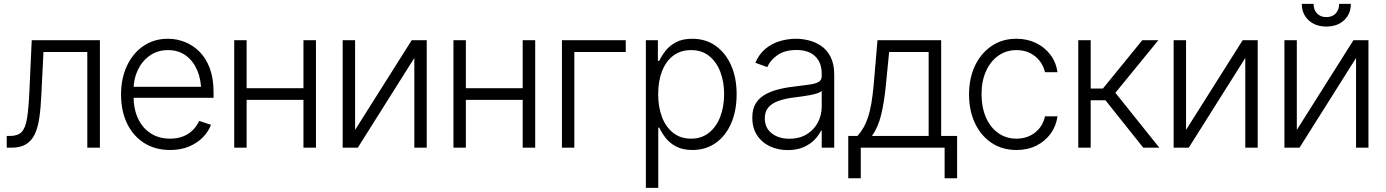

<svg xmlns="http://www.w3.org/2000/svg" viewBox="-20 -750 7037 975"><path d="M14.2 0V-59.6H30.8Q70.3 -59.6 89.8 -79.6Q109.4 -99.6 117.4 -149.7Q125.5 -199.7 129.4 -290L141.1 -545.9H487.3V0H423.3V-485.8H200.7L189.9 -269Q187 -202.1 179.7 -151.9Q172.4 -101.6 156.2 -67.9Q140.1 -34.2 111.6 -17.1Q83 0 36.6 0Z M843.8 11.7Q767.6 11.7 711.4 -24.2Q655.3 -60.1 625 -123.5Q594.7 -187 594.7 -269.5Q594.7 -352.1 624.8 -416Q654.8 -480 708.5 -516.6Q762.2 -553.2 833 -553.2Q877 -553.2 918.5 -536.9Q960 -520.5 993.2 -487.3Q1026.4 -454.1 1045.4 -403.1Q1064.5 -352.1 1064.5 -281.7V-253.4H638.2V-309.1H1030.3L1001.5 -287.6Q1001.5 -347.2 981.2 -394Q960.9 -440.9 923.3 -468.3Q885.7 -495.6 833 -495.6Q780.8 -495.6 741.2 -468Q701.7 -440.4 679.9 -394.8Q658.2 -349.1 658.2 -294.9V-262.2Q658.2 -196.8 680.9 -148.2Q703.6 -99.6 745.4 -72.8Q787.1 -45.9 843.8 -45.9Q882.3 -45.9 911.6 -58.1Q940.9 -70.3 960.9 -91.1Q981 -111.8 991.2 -136.2L1051.3 -116.2Q1038.6 -82 1010.5 -53Q982.4 -23.9 940.2 -6.1Q897.9 11.7 843.8 11.7Z M1537.6 -302.2V-242.7H1216.8V-302.2ZM1232.4 -545.9V0H1169.4V-545.9ZM1584.5 -545.9V0H1521V-545.9Z M1783.2 -90.3 2070.8 -545.9H2147V0H2084V-455.6L1796.9 0H1720.2V-545.9H1783.2Z M2650.9 -302.2V-242.7H2330.1V-302.2ZM2345.7 -545.9V0H2282.7V-545.9ZM2697.8 -545.9V0H2634.3V-545.9Z M3157.7 -545.9V-485.8H2896.5V0H2833.5V-545.9Z M3259.8 204.1V-545.9H3320.8V-441.4H3328.1Q3339.4 -465.8 3359.4 -491.7Q3379.4 -517.6 3412.6 -535.4Q3445.8 -553.2 3495.6 -553.2Q3563 -553.2 3613.5 -517.8Q3664.1 -482.4 3692.4 -418.9Q3720.7 -355.5 3720.7 -271.5Q3720.7 -187 3692.6 -123Q3664.6 -59.1 3614 -23.7Q3563.5 11.7 3496.1 11.7Q3446.8 11.7 3413.3 -6.1Q3379.9 -23.9 3359.6 -50.3Q3339.4 -76.7 3328.1 -101.6H3322.8V204.1ZM3489.3 -45.9Q3543 -45.9 3580.6 -76.2Q3618.2 -106.4 3637.7 -157.7Q3657.2 -209 3657.2 -272Q3657.2 -335 3637.7 -385.5Q3618.2 -436 3581.1 -465.8Q3543.9 -495.6 3489.3 -495.6Q3435.5 -495.6 3398.4 -467Q3361.3 -438.5 3341.8 -388.2Q3322.3 -337.9 3322.3 -272Q3322.3 -206.5 3341.8 -155.5Q3361.3 -104.5 3398.7 -75.2Q3436 -45.9 3489.3 -45.9Z M3980 12.2Q3930.7 12.2 3889.6 -7.1Q3848.6 -26.4 3824.5 -63.2Q3800.3 -100.1 3800.3 -152.8Q3800.3 -193.4 3815.4 -220.7Q3830.6 -248 3858.9 -265.9Q3887.2 -283.7 3925.5 -294.2Q3963.9 -304.7 4010.3 -310.1Q4056.2 -315.9 4087.9 -320.1Q4119.6 -324.2 4136.2 -333.5Q4152.8 -342.8 4152.8 -363.3V-376Q4152.8 -432.1 4119.6 -464.1Q4086.4 -496.1 4024.4 -496.1Q3965.3 -496.1 3928.2 -470.2Q3891.1 -444.3 3876.5 -409.2L3815.9 -431.2Q3834.5 -475.6 3867.2 -502.4Q3899.9 -529.3 3940.4 -541.3Q3981 -553.2 4022.5 -553.2Q4053.7 -553.2 4087.4 -544.9Q4121.1 -536.6 4150.4 -516.6Q4179.7 -496.6 4198 -460.7Q4216.3 -424.8 4216.3 -370.1V0H4152.8V-86.4H4148.9Q4138.2 -62.5 4115.7 -39.8Q4093.3 -17.1 4059.6 -2.4Q4025.9 12.2 3980 12.2ZM3988.8 -45.4Q4039.1 -45.4 4075.9 -67.6Q4112.8 -89.8 4132.8 -127.4Q4152.8 -165 4152.8 -209.5V-288.1Q4145.5 -281.2 4129.2 -275.9Q4112.8 -270.5 4091.6 -266.6Q4070.3 -262.7 4048.6 -259.8Q4026.9 -256.8 4010.3 -254.9Q3964.4 -249 3931.4 -236.8Q3898.4 -224.6 3881.1 -203.6Q3863.8 -182.6 3863.8 -149.4Q3863.8 -100.1 3899.2 -72.8Q3934.6 -45.4 3988.8 -45.4Z M4287.6 155.3V-59.6H4334.5Q4352.1 -79.6 4365.2 -102.5Q4378.4 -125.5 4388.2 -155.3Q4397.9 -185.1 4404.8 -224.6Q4411.6 -264.2 4416.5 -316.9L4436 -545.9H4759.3V-59.6H4840.3V155.3H4776.9V0H4351.1V155.3ZM4407.7 -59.6H4695.8V-485.8H4495.1L4478.5 -316.9Q4470.2 -231 4454.6 -167Q4439 -103 4407.7 -59.6Z M5142.1 11.7Q5068.8 11.7 5014.6 -24.9Q4960.4 -61.5 4930.7 -125.2Q4900.9 -189 4900.9 -270Q4900.9 -352.5 4931.2 -416.3Q4961.4 -480 5015.6 -516.6Q5069.8 -553.2 5141.1 -553.2Q5195.8 -553.2 5240.2 -532Q5284.7 -510.7 5313.7 -472.4Q5342.8 -434.1 5350.1 -383.3H5286.6Q5279.8 -414.1 5260.5 -439.5Q5241.2 -464.8 5211.2 -480.2Q5181.2 -495.6 5142.1 -495.6Q5089.8 -495.6 5049.8 -467.3Q5009.8 -439 4987.1 -388.7Q4964.4 -338.4 4964.4 -272Q4964.4 -206.1 4986.3 -154.8Q5008.3 -103.5 5048.6 -74.7Q5088.9 -45.9 5142.1 -45.9Q5196.3 -45.9 5235.8 -76.7Q5275.4 -107.4 5286.6 -159.2H5350.1Q5343.3 -109.9 5315.2 -71.3Q5287.1 -32.7 5242.9 -10.5Q5198.7 11.7 5142.1 11.7Z M5455.6 0V-545.9H5518.6V-300.3H5580.6L5780.8 -545.9H5862.3L5644 -278.8L5867.2 0H5785.6L5593.8 -240.7H5518.6V0Z M6002.9 -90.3 6290.5 -545.9H6366.7V0H6303.7V-455.6L6016.6 0H5939.9V-545.9H6002.9Z M6565.4 -90.3 6853 -545.9H6929.2V0H6866.2V-455.6L6579.1 0H6502.4V-545.9H6565.4ZM6715.3 -615.2Q6659.7 -615.2 6625.2 -647.2Q6590.8 -679.2 6590.8 -730.5H6650.4Q6650.4 -700.2 6668.2 -681.6Q6686 -663.1 6715.3 -663.1Q6745.1 -663.1 6762.7 -681.6Q6780.3 -700.2 6780.3 -730.5H6839.8Q6839.8 -679.2 6805.4 -647.2Q6771 -615.2 6715.3 -615.2Z"/></svg>

Font: Inter Tight Light
Style: Regular
Weight: 300
Designer: Rasmus Andersson
Foundry: rsms
Version: Version 3.004